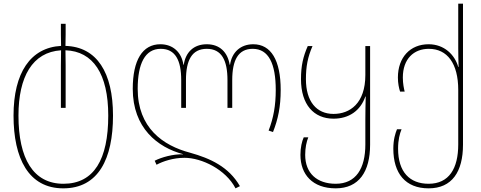

<svg xmlns="http://www.w3.org/2000/svg" viewBox="-20 -780 2629 1050"><path d="M326 250C518 250 598 89 598 -148C598 -383 510 -524 338 -529C338 -550 339 -570 339 -591V-650H313V-592C313 -571 314 -550 314 -529C147 -520 54 -382 54 -148C54 86 136 250 326 250ZM327 225C162 225 81 88 81 -148C81 -360 157 -495 314 -505C314 -481 313 -457 313 -421V-190H339V-423C339 -458 338 -482 338 -505C489 -500 572 -376 572 -148C572 92 494 225 327 225Z M1268 250 1292 238C1231 132 1130 86 1019 55C871 16 733 -81 733 -294C733 -432 773 -513 859 -513C939 -513 971 -450 971 -342V-190H997V-342C997 -450 1029 -513 1111 -513C1192 -513 1224 -450 1224 -342V-190H1250V-342C1250 -450 1282 -513 1362 -513C1449 -513 1488 -432 1488 -288C1488 -204 1476 -136 1449 -66L1473 -58C1501 -129 1515 -197 1515 -288C1515 -451 1462 -538 1365 -538C1295 -538 1248 -494 1238 -426H1236C1225 -494 1182 -538 1111 -538C1039 -538 995 -494 985 -426H983C973 -494 926 -538 857 -538C759 -538 706 -451 706 -294C706 -80 842 26 981 63V64C927 62 863 80 826 99L836 121C871 102 928 83 989 83C1083 83 1215 147 1268 250Z M1816 250C1943 250 2004 159 2004 11V-528H1978V-370C1978 -214 1893 -157 1804 -157C1711 -157 1653 -225 1653 -347C1653 -417 1663 -468 1689 -528H1663C1638 -471 1626 -421 1626 -347C1626 -208 1696 -131 1804 -131C1888 -131 1951 -174 1978 -252H1980C1979 -217 1978 -163 1978 -127V10C1978 141 1927 225 1816 225C1713 225 1649 167 1649 67C1649 29 1656 -5 1666 -29H1641C1631 -7 1623 27 1623 67C1623 174 1689 250 1816 250Z M2324 250C2452 250 2512 159 2512 11V-760H2486V-515C2486 -486 2487 -444 2488 -414H2486C2467 -481 2409 -538 2324 -538C2223 -538 2156 -466 2156 -356C2156 -324 2162 -297 2168 -279H2193C2189 -296 2183 -322 2183 -356C2183 -458 2243 -513 2325 -513C2426 -513 2486 -433 2486 -288V10C2486 141 2436 225 2324 225C2221 225 2157 161 2157 33C2157 -15 2166 -49 2176 -73H2151C2142 -51 2131 -17 2131 33C2131 168 2197 250 2324 250Z"/></svg>

Font: Noto Sans Georgian SemiCondensed Thin
Style: Regular
Weight: 100
Width: 4
Designer: Monotype Design Team, Akaki Razmadze
Foundry: Google LLC
Version: Version 2.005